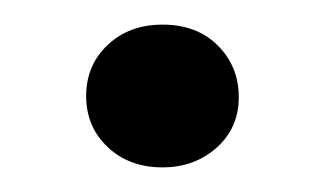

<svg xmlns="http://www.w3.org/2000/svg" viewBox="-20 -129 264 156"><path d="M112 -109Q140 -109 157 -92Q174 -75 174 -50Q174 -25 156 -9Q138 7 112 7Q85 7 67.5 -9.5Q50 -26 50 -51Q50 -76 67.5 -92.5Q85 -109 112 -109Z"/></svg>

Font: Aikya SemiBold
Style: Regular
Weight: 600
Designer: Neelakash Kshetrimayum (Latin subset based on Merriweather by Eben Sorkin)
Foundry: Brand New Type
Version: Version 1.00 b005